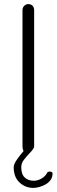

<svg xmlns="http://www.w3.org/2000/svg" viewBox="-20 -745 277 939"><path d="M90 -696Q90 -708 98.5 -716.5Q107 -725 118 -725Q132 -725 139.5 -716.5Q147 -708 147 -696V-30Q147 -22 139.5 -12.5Q132 -3 122 7Q109 21 96.5 37Q84 53 84 73Q84 108 101.5 123.5Q119 139 145 139Q164 139 182.5 128.5Q201 118 211 100H210Q214 94 225 94Q226 94 229.5 95Q233 96 235 97Q237 101 237 104Q237 122 227.5 135Q218 148 203.5 156.5Q189 165 172.5 169.5Q156 174 143 174Q104 174 75.5 147.5Q47 121 47 73Q47 59 61 38Q75 17 95 -6Q91 -16 90.5 -22Q90 -28 90 -30Z"/></svg>

Font: VDS
Style: Thin
Weight: 100
Width: 0
Designer: artmaker
Foundry: artmaker
Version: Version 1.000 2012 initial release